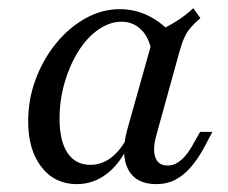

<svg xmlns="http://www.w3.org/2000/svg" viewBox="-20 -449 569 480"><path d="M172 11.3Q116.9 11.3 83.6 -31.5Q50.4 -74.3 50.4 -145.5Q50.4 -200.5 69.2 -250.9Q88.1 -301.3 120.4 -340.8Q152.7 -380.3 193.8 -403.2Q234.8 -426.1 279.2 -426.1Q319.2 -426.1 354 -408.1Q388.7 -390.1 414.6 -357.9L360.1 -314.1Q354.2 -353.8 333.6 -374.2Q313.1 -394.7 284.2 -394.7Q254 -394.7 225.8 -374.9Q197.5 -355.2 176 -321Q154.5 -286.8 141.7 -243Q128.9 -199.2 128.9 -151.9Q128.9 -96.4 148.9 -66.6Q168.9 -36.9 205.7 -36.9Q234.1 -36.9 257.7 -54.8Q281.4 -72.8 299.7 -107.9L300.1 -83.3Q278 -37.5 245.2 -13.1Q212.5 11.3 172 11.3ZM370.5 11.3Q319.7 11.3 300.4 -25.5Q281.1 -62.2 298.3 -125.5L366.5 -368.2Q392.3 -378.4 417.4 -393.7Q442.5 -409 463.2 -428.5L481 -403.6Q466.6 -391.6 457 -380.4Q447.3 -369.1 440.9 -355.1Q434.5 -341 428.9 -320.8L371.4 -112.9Q361 -76 368.3 -55.6Q375.6 -35.2 399 -35.2Q412.7 -35.2 423.9 -42.4Q435.2 -49.5 445.3 -61.9Q455.4 -74.3 463.5 -89.8L480.3 -119.4H511L489.5 -78.7Q474.6 -51.7 457.3 -31.4Q439.9 -11.2 418.9 0.1Q397.8 11.3 370.5 11.3Z"/></svg>

Font: Playfair 5pt SemiExpanded Light 12pt
Style: Italic
Weight: 300
Italic angle: -15.6°
Version: Version 2.000;gftools[0.9.28]